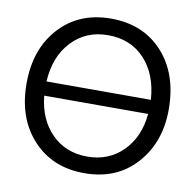

<svg xmlns="http://www.w3.org/2000/svg" viewBox="-84 -826 951 935"><g transform="rotate(10 392.0 -359.0)"><path d="M744 -353Q744 -191 648 -84Q552 23 392 23Q234 23 137 -82.5Q40 -188 40 -359Q40 -530 137 -635.5Q234 -741 391 -741Q551 -741 647.5 -635Q744 -529 744 -353ZM650 -385Q642 -510 572.5 -584.5Q503 -659 391 -659Q282 -659 211.5 -584Q141 -509 134 -385ZM649 -315H135Q147 -198 216.5 -128.5Q286 -59 392 -59Q498 -59 568 -129Q638 -199 649 -315Z"/></g></svg>

Font: ColatingCofangSans
Style: Regular
Weight: 400
Foundry: GNU
Version: Version 412.227;June 27, 2022;FontCreator 11.0.0.2412 32-bit